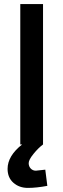

<svg xmlns="http://www.w3.org/2000/svg" viewBox="-20 -705 309 937"><path d="M79 0V-685H190V0Q167 17 143.5 46Q120 75 120 91Q120 107 130 117.5Q140 128 155 128L201 123L211 202Q158 212 116 212Q74 212 45.5 187Q17 162 17 119Q17 56 88 0Z"/></svg>

Font: Titillium Web[RUS by Daymarius]
Style: Regular
Weight: 600
Designer: Cyrillization by Daymarius
Foundry: Cyrillization by Daymarius
Version: Version 1.002 September 11, 2018